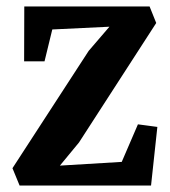

<svg xmlns="http://www.w3.org/2000/svg" viewBox="-20 -573 526 593"><path d="M318 -490.5 141.5 -482 117.5 -383.5H54.5L55 -553H442L462.5 -502L224 -133L165 -61.5L356 -73L406 -189L466 -181L446.5 0H40.5L18.5 -53.5L254 -416Z"/></svg>

Font: Merriweather 24pt SemiCondensed
Style: Bold
Weight: 700
Width: 4
Designer: Eben Sorkin
Foundry: Eben Sorkin
Version: Version 2.100